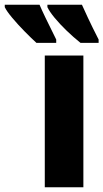

<svg xmlns="http://www.w3.org/2000/svg" viewBox="-137 -786 434 806"><path d="M213 0H51V-553H213ZM207 -766Q215 -748 232 -711.5Q249 -675 277 -620V-606H201Q171 -630 142.5 -657.5Q114 -685 92.5 -711Q71 -737 62 -756V-766ZM29 -766Q37 -747 54.5 -710.5Q72 -674 99 -620V-606H16Q-5 -625 -33.5 -654Q-62 -683 -85.5 -711Q-109 -739 -117 -756V-766Z"/></svg>

Font: Noto Sans ExtraCondensed Black
Style: Regular
Weight: 900
Width: 2
Designer: Monotype Design Team
Foundry: Monotype Imaging Inc.
Version: Version 2.013; ttfautohint (v1.8.4.7-5d5b)